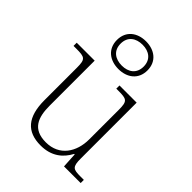

<svg xmlns="http://www.w3.org/2000/svg" viewBox="-231 -936 1067 1067"><g transform="rotate(45 302.5 -402.0)"><path d="M284 -596C351 -596 404 -634 404 -705C404 -776 351 -814 284 -814C217 -814 164 -776 164 -705C164 -634 217 -596 284 -596ZM284 -623C232 -623 193 -650 193 -705C193 -760 232 -787 284 -787C335 -787 374 -760 374 -705C374 -650 335 -623 284 -623ZM279 10C363 10 414 -32 444 -89H448L453 0H584V-25H558C501 -25 488 -30 488 -97V-536H353V-511H368C435 -511 446 -506 446 -438V-205C446 -107 393 -23 287 -23C183 -23 158 -90 158 -183V-536H17V-511H38C105 -511 116 -506 116 -439V-184C116 -51 170 10 279 10Z"/></g></svg>

Font: Noto Serif Telugu ExtraLight
Style: Regular
Weight: 200
Designer: Jelle Bosma - Monotype Design Team
Foundry: Monotype Imaging Inc.
Version: Version 2.005